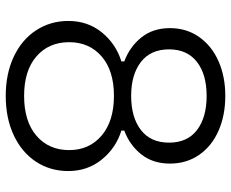

<svg xmlns="http://www.w3.org/2000/svg" viewBox="-88 -700 805 669"><g transform="rotate(90 314.5 -365.5)"><path d="M53 -201Q53 -269 93 -318Q133 -367 194 -386V-396Q143 -415 110.5 -455.5Q78 -496 78 -555Q78 -613 109 -657Q140 -701 193.5 -724.5Q247 -748 314 -748Q382 -748 435.5 -724.5Q489 -701 519.5 -657Q550 -613 550 -555Q550 -496 518 -455.5Q486 -415 435 -396V-386Q496 -367 536 -317.5Q576 -268 576 -201Q576 -138 543.5 -88.5Q511 -39 451.5 -11Q392 17 314 17Q237 17 177.5 -11Q118 -39 85.5 -89Q53 -139 53 -201ZM503 -204Q503 -274 452.5 -317Q402 -360 314 -360Q226 -360 176.5 -317Q127 -274 127 -204Q127 -133 176.5 -90Q226 -47 314 -47Q403 -47 453 -90Q503 -133 503 -204ZM477 -552Q477 -616 433 -649.5Q389 -683 314 -683Q239 -683 195.5 -649Q152 -615 152 -552Q152 -488 196 -454Q240 -420 314 -420Q389 -420 433 -454Q477 -488 477 -552Z"/></g></svg>

Font: Sora-SIA Light
Style: Regular
Weight: 300
Designer: Jonathan Barnbrook, Julián Moncada
Foundry: Barnbrook Fonts
Version: Version 2.000